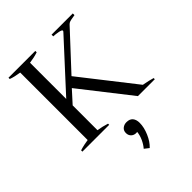

<svg xmlns="http://www.w3.org/2000/svg" viewBox="-275 -842 1286 1286"><g transform="rotate(-45 368.0 -199.0)"><path d="M40 -12Q58 -18 81 -23Q104 -28 120 -30V-669Q72 -676 40 -688V-700H294V-687Q258 -675 213 -669V-326L515 -655Q521 -661 521 -665Q521 -673 496.5 -678Q472 -683 448 -684V-700H649V-684Q640 -682 625.5 -680Q611 -678 600 -674.5Q589 -671 581 -662L346 -409L643 -30Q693 -21 726 -11V0H566L291 -351L213 -265V-30Q253 -24 294 -11V0H40ZM344 277Q363 255 376.5 225.5Q390 196 393 166Q390 167 383 167Q362 167 348 153.5Q334 140 334 118Q334 95 350 82Q366 69 388 69Q419 69 433.5 87Q448 105 448 135Q448 177 427.5 225Q407 273 376 302Z"/></g></svg>

Font: Trirong
Style: Regular
Weight: 400
Designer: Katatrad Team
Foundry: CadsonDemak
Version: Version 1.001